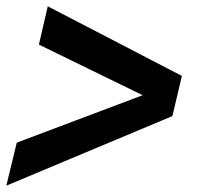

<svg xmlns="http://www.w3.org/2000/svg" viewBox="-32 -601 646 607"><path d="M-12 -14 21 -150 419 -300 91 -460 119 -581 543 -361 513 -234Z"/></svg>

Font: Kantumruy Pro SemiBold
Style: Italic
Weight: 600
Italic angle: -13°
Version: Version 1.002